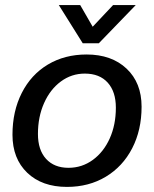

<svg xmlns="http://www.w3.org/2000/svg" viewBox="-20 -724 604 754"><path d="M29 -195Q29 -287 65.5 -359Q102 -431 168 -470.5Q234 -510 320 -510Q418 -510 477 -454.5Q536 -399 536 -305Q536 -213 499 -141.5Q462 -70 395.5 -30Q329 10 243 10Q145 10 87 -45.5Q29 -101 29 -195ZM435 -301Q435 -364 403 -399.5Q371 -435 313 -435Q261 -435 219 -404Q177 -373 153 -319Q129 -265 129 -198Q129 -135 161 -100Q193 -65 249 -65Q302 -65 344.5 -96Q387 -127 411 -180.5Q435 -234 435 -301ZM211 -704H295L344 -619L424 -704H513L368 -554H305Z"/></svg>

Font: Sarabun Medium
Style: Italic
Weight: 500
Italic angle: -10°
Designer: Suppakit Chalermlarp | Katatrad Co.,Ltd.
Foundry: Cadson Demak Co.,Ltd.
Version: Version 1.000; ttfautohint (v1.6)